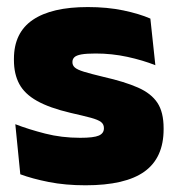

<svg xmlns="http://www.w3.org/2000/svg" viewBox="-20 -526 515 558"><path d="M228.5 12.5Q170 12.5 122 3Q74 -6.5 39 -19.5L24.5 -165Q63.5 -150 111.2 -137.8Q159 -125.5 213 -125.5Q252.5 -125.5 267.2 -132Q282 -138.5 282 -153V-154Q282 -165 273.5 -171.5Q265 -178 243.8 -183.8Q222.5 -189.5 185 -198Q123.5 -212.5 87.5 -232.8Q51.5 -253 36 -282Q20.5 -311 20.5 -351V-355Q20.5 -431 75.2 -468.2Q130 -505.5 235 -505.5Q291.5 -505.5 338.2 -495.8Q385 -486 417 -472L431.5 -336.5Q395 -351 350 -360.8Q305 -370.5 258 -370.5Q231 -370.5 216.2 -367.8Q201.5 -365 196 -359.5Q190.5 -354 190.5 -346V-345Q190.5 -336 197.5 -329.8Q204.5 -323.5 224 -317.5Q243.5 -311.5 281 -302.5Q342.5 -288.5 381 -271.5Q419.5 -254.5 437.5 -227.2Q455.5 -200 455.5 -153.5V-150.5Q455.5 -67.5 400 -27.5Q344.5 12.5 228.5 12.5Z"/></svg>

Font: Anek Bangla ExtraBold
Style: Regular
Weight: 800
Designer: Sulekha Rajkumar (Bangla), Yesha Goshar (Latin)
Foundry: Ek Type
Version: Version 1.003